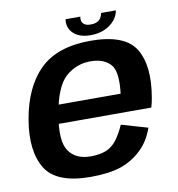

<svg xmlns="http://www.w3.org/2000/svg" viewBox="-81 -787 799 864"><g transform="rotate(-10 319.0 -355.0)"><path d="M264 5 280.5 -86Q211.5 -86 180.5 -132.5Q149 -178 169.5 -297Q190 -420 238.5 -464Q287.5 -507.5 352.5 -507.5Q419.5 -507.5 449.5 -466.5Q472.5 -430.5 461.5 -340.5H163.5L148.5 -255H586.5Q592.5 -274.5 596.5 -298Q621.5 -441.5 573 -520.5Q524.5 -598.5 368.5 -598.5Q217.5 -598.5 137.5 -521Q58 -443 33 -297Q9.5 -156.5 59 -75.5Q108.5 5 264 5ZM280.5 -86 264 5Q347.5 5 402 -13Q455 -31 496.5 -70Q537.5 -108.5 558 -168L438 -203Q422 -166.5 401.5 -138Q380 -109.5 351 -97.5Q320.5 -86 280.5 -86ZM374.5 -623Q411.5 -623 439.2 -635.5Q467 -648 484.2 -668.5Q501.5 -689 505.5 -713.5H438Q436 -701 429.8 -691.2Q423.5 -681.5 412.2 -676Q401 -670.5 382.5 -670.5Q366.5 -670.5 357 -676Q347.5 -681.5 344 -691Q340.5 -700.5 343 -713.5H275.5Q271.5 -689 281.8 -668.5Q292 -648 315.5 -635.5Q339 -623 374.5 -623Z"/></g></svg>

Font: Anybody Thin SemiBold
Style: Italic
Weight: 600
Italic angle: -10°
Version: Version 1.113;gftools[0.9.25]